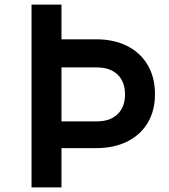

<svg xmlns="http://www.w3.org/2000/svg" viewBox="-20 -820 740 840"><path d="M118 0V-800H249V-648H401Q479 -648 537 -618.5Q595 -589 626.5 -535Q658 -481 658 -408Q658 -336 626.5 -283Q595 -230 537 -201Q479 -172 401 -172H249V0ZM249 -289H404Q462 -289 494.5 -320.5Q527 -352 527 -407Q527 -462 494.5 -493.5Q462 -525 404 -525H249Z"/></svg>

Font: Martian Mono Medium
Style: Regular
Weight: 500
Monospace: yes
Designer: Roman Shamin
Foundry: Evil Martians
Version: Version 1.000; ttfautohint (v1.8.4.7-5d5b)